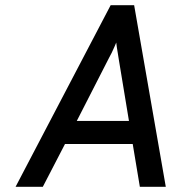

<svg xmlns="http://www.w3.org/2000/svg" viewBox="-20 -720 698 740"><path d="M40 0 406.5 -700H497L619 0H519L491.5 -165H230.5L145 0ZM276 -254H477L437 -496Q436 -503.5 434 -515.2Q432 -527 430.2 -538.5Q428.5 -550 428 -556Q425.5 -550 420.8 -539Q416 -528 410.5 -516.5Q405 -505 400.5 -497.5Z"/></svg>

Font: Overpass Medium
Style: Italic
Weight: 500
Italic angle: -10°
Designer: Delve Withrington, Dave Bailey, Thomas Jockin
Foundry: Delve Fonts LLC
Version: Version 4.000